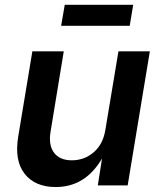

<svg xmlns="http://www.w3.org/2000/svg" viewBox="-20 -755 652 782"><path d="M207 6.8Q123 6.8 80.6 -46.9Q38.1 -100.6 54.2 -198.7L111.8 -545.9H239.7L186 -218.8Q176.8 -164.1 200 -133.1Q223.1 -102.1 272.9 -102.1Q323.2 -102.1 361.6 -134.8Q399.9 -167.5 409.2 -226.6L462.4 -545.9H590.3L500 0H378.4L395.5 -109.4Q327.6 6.8 207 6.8ZM522.5 -735.4 508.3 -649.9H229L243.7 -735.4Z"/></svg>

Font: Inter Semi Bold
Style: Italic
Weight: 600
Italic angle: -9.39999°
Designer: Rasmus Andersson
Foundry: rsms
Version: Version 4.000;git-3c8e0fc